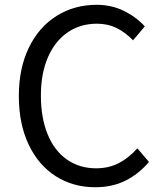

<svg xmlns="http://www.w3.org/2000/svg" viewBox="-20 -766 677 799"><path d="M58.4 -366.4Q58.4 -481.6 100.1 -567.7Q141.8 -653.8 215.6 -699.9Q289.4 -746 382.2 -746Q444.6 -746 495.8 -720.6Q547 -695.2 582.6 -656.2L533.6 -598.2Q502.4 -631 465.5 -649.2Q428.6 -667.4 383.6 -667.4Q314 -667.4 261.2 -631Q208.4 -594.6 179.3 -527.3Q150.2 -460 150.2 -368.4Q150.2 -276.2 178 -207.7Q205.8 -139.2 258.1 -102.4Q310.4 -65.6 380 -65.6Q431.6 -65.6 473.1 -86.5Q514.6 -107.4 551.6 -148.8L600 -92Q555.4 -40.2 500.7 -13.5Q446 13.2 376.2 13.2Q284.8 13.2 212.6 -32.4Q140.4 -78 99.4 -164Q58.4 -250 58.4 -366.4Z"/></svg>

Font: 寒蝉端黑体 Light
Style: Regular
Weight: 300
Designer: ChillDuanSans {Warren2060}; 
Source Han Sans {Ryoko NISHIZUKA 西塚涼子 (kana, bopomofo & ideographs); Paul D. Hunt (Latin, G
Foundry: ChillType&Adobe
Version: Version 1.300;Glyphs 3.3 (3306)